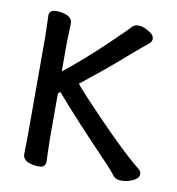

<svg xmlns="http://www.w3.org/2000/svg" viewBox="-64 -548 572 620"><g transform="rotate(10 222.5 -238.0)"><path d="M49 -471Q49 -490 72 -490Q89 -490 106 -484Q125 -476 125 -459L123 -398V-301Q186 -351 248.5 -410.5Q311 -470 319 -480Q327 -490 342 -490Q357 -490 375 -479Q394 -469 394 -455Q394 -446 385.5 -439Q377 -432 363.5 -421Q350 -410 306 -371.5Q262 -333 185 -272H184Q187 -267 220 -231Q357 -85 423 -33Q430 -27 430 -18Q430 -5 412 4Q393 13 373 13Q353 13 344 -1Q334 -14 318 -31Q196 -158 130 -235L123 -229V-82L125 -5Q125 14 103 14Q86 14 69 8Q50 0 50 -17L51 -81V-401Z"/></g></svg>

Font: Moon Stars Kai
Style: Bold
Weight: 700
Designer: GuiWonder
Version: Version 1.101